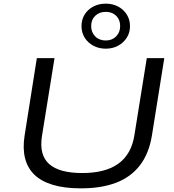

<svg xmlns="http://www.w3.org/2000/svg" viewBox="-20 -1024 957 1053"><path d="M424 9Q333 9 269 -10.5Q205 -30 167.5 -67Q130 -104 117 -158Q104 -212 115 -281L182 -705H279L210 -277Q194 -174 249.5 -124.5Q305 -75 431 -75Q559 -75 630 -127Q701 -179 717 -282L785 -705H881L813 -280Q797 -182 747.5 -117.5Q698 -53 617 -22Q536 9 424 9ZM560 -757Q522 -757 491.5 -773.5Q461 -790 444 -818Q427 -846 427 -881Q427 -916 444 -944Q461 -972 491.5 -988Q522 -1004 560 -1004Q598 -1004 628 -988Q658 -972 675.5 -944Q693 -916 693 -881Q693 -845 675.5 -817.5Q658 -790 628 -773.5Q598 -757 560 -757ZM560 -802Q595 -802 617 -824.5Q639 -847 639 -881Q639 -916 617 -937.5Q595 -959 560 -959Q525 -959 502.5 -937.5Q480 -916 480 -881Q480 -847 502 -824.5Q524 -802 560 -802Z"/></svg>

Font: Nunito Sans 10pt Expanded
Style: Italic
Weight: 400
Width: 7
Italic angle: -9°
Designer: Vernon Adams
Foundry: Vernon Adams
Version: Version 3.101;gftools[0.9.27]